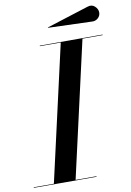

<svg xmlns="http://www.w3.org/2000/svg" viewBox="-140 -976 709 1036"><g transform="rotate(-10 215.0 -457.5)"><path d="M424 -829 185 -837 184 -839 414 -912Q438 -920.2 454.5 -905Q471 -889.8 471 -871Q471 -852.2 456.9 -839.9Q442.8 -827.5 424 -829ZM-41 -3H69.6L238.4 -747H124V-750H468V-747H357.4L188.6 -3H303V0H-41Z"/></g></svg>

Font: Bodoni* 72 Medium
Style: Italic
Weight: 500
Italic angle: -13°
Version: Version 1.002; ttfautohint (v0.97) -l 8 -r 50 -G 200 -x 14 -